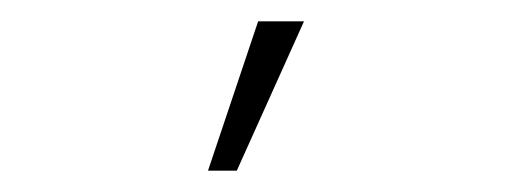

<svg xmlns="http://www.w3.org/2000/svg" viewBox="-20 23 480 180"><path d="M175 183 222 43H265L202 183Z"/></svg>

Font: REM Medium Thin
Style: Regular
Weight: 250
Version: Version 1.005;gftools[0.9.28]